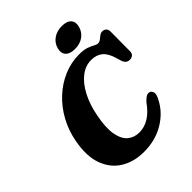

<svg xmlns="http://www.w3.org/2000/svg" viewBox="-254 -1061 1217 1217"><g transform="rotate(-45 354.0 -452.5)"><path d="M614.5 -228Q626.5 -223 630.8 -205.8Q635 -188.5 617.5 -156.5Q579.5 -80.5 500.8 -33.2Q422 14 319.5 14Q230 14 164 -26.5Q98 -67 69.2 -146Q40.5 -225 62 -339.5Q77 -421 114.5 -489.2Q152 -557.5 206.5 -608Q261 -658.5 327 -686.5Q393 -714.5 465 -714.5Q507 -714.5 532 -705.5Q557 -696.5 572.5 -687.5Q588 -678.5 600 -678.5Q612.5 -678.5 623.8 -687.2Q635 -696 646.5 -705Q658 -714 672.5 -714Q688 -714 698.2 -704.2Q708.5 -694.5 708.5 -676.5L707.5 -500Q707 -480.5 695.8 -471.5Q684.5 -462.5 668 -462.5Q637 -462.5 625.5 -498L615.5 -531Q599.5 -587 569.8 -611.2Q540 -635.5 493 -635.5Q442.5 -635.5 398.2 -601.2Q354 -567 321.5 -505.2Q289 -443.5 273 -361Q254 -264.5 265 -205.8Q276 -147 308.2 -120.5Q340.5 -94 385.5 -94Q479.5 -94 552 -198Q571 -218.5 585.5 -226.2Q600 -234 614.5 -228ZM471 -756.5Q426.5 -756.5 406.8 -778.2Q387 -800 397 -838Q407 -875 438.5 -897Q470 -919 514.5 -919Q559.5 -919 578.8 -897Q598 -875 588 -838Q577.5 -800.5 546.8 -778.5Q516 -756.5 471 -756.5Z"/></g></svg>

Font: Fraunces 9pt S050
Style: Bold Italic
Weight: 700
Italic angle: -16°
Version: Version 1.000; ttfautohint (v1.8.3)